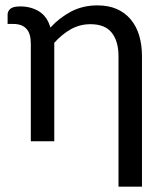

<svg xmlns="http://www.w3.org/2000/svg" viewBox="-20 -535 624 727"><path d="M8.8 -480.5Q8.8 -492.2 19.5 -502Q30.3 -510.7 56.6 -510.7Q97.7 -510.7 128.9 -491.2Q159.2 -471.7 170.9 -430.7Q205.1 -467.8 249 -491.2Q293.9 -514.6 348.6 -514.6Q390.6 -514.6 421.9 -501Q453.1 -487.3 474.6 -461.9Q496.1 -436.5 506.8 -401.4Q517.6 -365.2 517.6 -322.3Q517.6 -158.2 517.6 171.9Q496.1 171.9 428.7 171.9Q428.7 47.9 428.7 -322.3Q428.7 -379.9 402.3 -412.1Q377 -443.4 322.3 -443.4Q283.2 -443.4 249 -424.8Q214.8 -405.3 185.5 -373Q185.5 -249 185.5 0Q163.1 0 96.7 0Q96.7 -91.8 96.7 -369.1Q96.7 -408.2 80.1 -425.8Q63.5 -444.3 30.3 -444.3Q23.4 -444.3 8.8 -444.3Q8.8 -447.3 8.8 -455.1Q8.8 -461.9 8.8 -480.5Z"/></svg>

Font: Lato
Style: Regular
Weight: 400
Designer: Lukasz Dziedzic with Adam Twardoch and Botio Nikoltchev
Version: Version 2.015; 2015-08-06; http://www.latofonts.com/